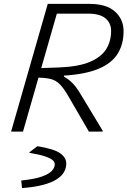

<svg xmlns="http://www.w3.org/2000/svg" viewBox="-20 -675 654 985"><path d="M270 -655H441Q526 -655 570 -615.5Q614 -576 614 -515Q614 -449 584 -400Q554 -351 486.5 -322.5Q419 -294 308 -287V-282L164 -296L172 -325L284 -329Q383 -333 441 -357.5Q499 -382 524.5 -422.5Q550 -463 550 -516Q550 -557 521 -581Q492 -605 432 -605H255ZM225 -655H286L98 0H37ZM507 -4 506 0H436L335 -174Q309 -220 287.5 -242Q266 -264 237 -270.5Q208 -277 158 -277L167 -307L308 -282Q326 -272 340 -260Q354 -248 368 -230Q382 -212 399 -183ZM93 290 89 252 90 251Q157 244 194 231Q231 218 246 201.5Q261 185 261 168Q261 157 250.5 147Q240 137 212 127.5Q184 118 131 109V106L172 75Q258 89 289 111.5Q320 134 320 164Q320 187 308.5 207.5Q297 228 270.5 245Q244 262 200.5 273.5Q157 285 93 290Z"/></svg>

Font: Intel One Mono Light
Style: Italic
Weight: 300
Italic angle: -16°
Monospace: yes
Designer: Fred Shallcrass
Foundry: Frere-Jones Type LLC
Version: Version 1.004